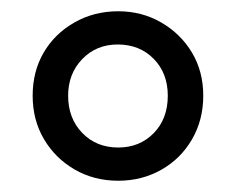

<svg xmlns="http://www.w3.org/2000/svg" viewBox="-20 -734 419 341"><path d="M190 -413Q147 -413 112.5 -433Q78 -453 58 -487Q38 -521 38 -564Q38 -607 57.5 -640.5Q77 -674 112 -694Q147 -714 190 -714Q232 -714 266.5 -694Q301 -674 321 -640.5Q341 -607 341 -564Q341 -521 321 -486.5Q301 -452 266.5 -432.5Q232 -413 190 -413ZM190 -472Q228 -472 253 -497.5Q278 -523 278 -564Q278 -604 253 -629.5Q228 -655 189 -655Q151 -655 126 -629Q101 -603 101 -564Q101 -524 126 -498Q151 -472 190 -472Z"/></svg>

Font: Nunito Sans 6pt
Style: Regular
Weight: 400
Version: Version 3.101;gftools[0.9.27]